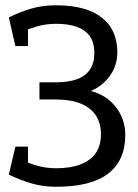

<svg xmlns="http://www.w3.org/2000/svg" viewBox="-20 -630 521 726"><path d="M192 76.2V6.2Q246.3 6.2 284.1 -8.2Q321.8 -22.5 341.8 -51Q361.7 -79.5 361.7 -122.2Q361.7 -165 341.8 -194.4Q321.8 -223.8 284.1 -238.8Q246.3 -253.8 192 -253.8V-318.8Q238.3 -318.8 270.6 -330.3Q302.8 -341.8 319.8 -366.5Q336.7 -391.2 336.7 -429.3Q336.7 -468.5 319.8 -492.8Q302.8 -517 270.6 -528.5Q238.3 -540 192 -540V-610Q305 -610 364.3 -563.9Q423.7 -517.8 423.7 -431.8Q423.7 -383.8 396.7 -344.9Q369.7 -306 323.7 -286Q383.7 -270 418.7 -224.3Q453.7 -178.7 453.7 -119.7Q453.7 -23.7 389.3 26.2Q325 76.2 192 76.2ZM192 76.2Q139.7 76.2 95.5 62.4Q51.3 48.7 13.3 30.2L42.3 -31.8Q79.3 -16 115.5 -4.9Q151.7 6.2 192 6.2ZM129.2 -253.8V-318.8H192V-253.8ZM42.3 -502 13.3 -564Q51.3 -583.3 95.5 -596.7Q139.7 -610 192 -610V-540Q151.7 -540 115.5 -528.9Q79.3 -517.8 42.3 -502ZM85.8 -455.7H38.3L13.3 -564H85.8ZM85.8 -75.7V30.2H13.3L38.3 -75.7Z"/></svg>

Font: Epunda Slab Light
Style: Regular
Weight: 300
Designer: Simon Atzbach
Foundry: typofactur
Version: Version 1.102